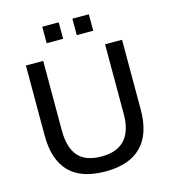

<svg xmlns="http://www.w3.org/2000/svg" viewBox="-129 -1002 994 1115"><g transform="rotate(-15 367.5 -444.5)"><path d="M369 9Q222 9 150.5 -65Q79 -139 79 -284V-705H183V-286Q183 -184 227.5 -132.5Q272 -81 369 -81Q461 -81 508 -132.5Q555 -184 555 -286V-705H657V-284Q657 -139 584 -65Q511 9 369 9ZM410 -799V-898H509V-799ZM229 -799V-898H328V-799Z"/></g></svg>

Font: Mulish ExtraLight SemiBold
Style: Regular
Weight: 600
Version: Version 3.603